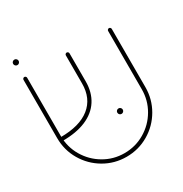

<svg xmlns="http://www.w3.org/2000/svg" viewBox="-148 -724 806 845"><g transform="rotate(-30 255.5 -301.0)"><path d="M31.5 -217V-513Q31.5 -516.7 34.3 -519.4Q37 -522.2 40.7 -522.2Q44.4 -522.2 47.2 -519.4Q50 -516.7 50 -513V-217Q50 -161.1 77.8 -113.9Q105.6 -66.7 152.8 -38.9Q200 -11.1 255.9 -11.1Q311.9 -11.1 359.1 -38.9Q406.3 -66.7 433.9 -113.9Q461.5 -161.1 461.5 -217V-513Q461.5 -516.7 464.3 -519.4Q467 -522.2 470.7 -522.2Q474.4 -522.2 477.2 -519.4Q480 -516.7 480 -513V-217Q480 -156.3 450 -104.6Q420 -53 368.5 -22.8Q317 7.4 255.9 7.4Q194.8 7.4 143.3 -22.8Q91.9 -53 61.7 -104.4Q31.5 -155.9 31.5 -217ZM246.7 -370.4V-513Q246.7 -516.7 249.4 -519.4Q252.2 -522.2 255.9 -522.2Q259.6 -522.2 262.4 -519.4Q265.2 -516.7 265.2 -513V-370.4Q265.2 -314.8 239.6 -275.2Q214.1 -235.6 165.2 -214.8Q116.3 -194.1 47 -194.1V-212.6Q143.7 -212.6 195.2 -253.7Q246.7 -294.8 246.7 -370.4ZM316.7 -181.5Q316.7 -187 320.7 -191.1Q324.8 -195.2 330.7 -195.2Q336.3 -195.2 340.4 -191.1Q344.4 -187 344.4 -181.5Q344.4 -175.6 340.4 -171.5Q336.3 -167.4 330.7 -167.4Q324.8 -167.4 320.7 -171.5Q316.7 -175.6 316.7 -181.5ZM27 -596.7Q27 -602.2 31.1 -606.3Q35.2 -610.4 41.1 -610.4Q46.7 -610.4 50.7 -606.3Q54.8 -602.2 54.8 -596.7Q54.8 -590.7 50.7 -586.7Q46.7 -582.6 41.1 -582.6Q35.2 -582.6 31.1 -586.7Q27 -590.7 27 -596.7Z"/></g></svg>

Font: 26F Galaxy Hebrew Hairline
Style: Regular
Weight: 50
Designer: C₂₉H₂₅N₃O₅
Version: Version 1.000